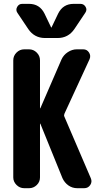

<svg xmlns="http://www.w3.org/2000/svg" viewBox="-20 -990 540 1010"><path d="M318.4 -377 458 -51.8Q465.8 -33.2 454.6 -16.6Q443.4 0 422.9 0H386.7Q360.4 0 339.8 -14.6Q319.3 -29.3 308.6 -52.7L192.4 -338.9Q192.4 -339.8 191.4 -339.8Q190.4 -339.8 190.4 -338.9V-56.6Q190.4 -33.2 173.3 -16.6Q156.2 0 132.8 0H107.4Q84 0 66.9 -17.1Q49.8 -34.2 49.8 -56.6V-672.9Q49.8 -696.3 66.9 -713.4Q84 -730.5 107.4 -730.5H132.8Q156.2 -730.5 173.3 -713.4Q190.4 -696.3 190.4 -672.9V-420.9Q190.4 -419.9 191.4 -419.9Q192.4 -419.9 192.4 -420.9L303.7 -677.7Q314.5 -701.2 336.9 -715.8Q359.4 -730.5 383.8 -730.5H418Q437.5 -730.5 448.2 -713.9Q459 -697.3 451.2 -678.7L319.3 -392.6Q315.4 -383.8 318.4 -377ZM367.2 -969.7H403.3Q420.9 -969.7 430.2 -954.1Q439.5 -938.5 428.7 -922.9L371.1 -836.9Q338.9 -790 283.2 -790H216.8Q161.1 -790 128.9 -836.9L71.3 -922.9Q61.5 -937.5 70.3 -953.6Q79.1 -969.7 96.7 -969.7H132.8Q188.5 -969.7 213.9 -918.9L249 -845.7Q249 -844.7 250 -844.7Q251 -844.7 251 -845.7L286.1 -918.9Q311.5 -969.7 367.2 -969.7Z"/></svg>

Font: Rounded Mgen+ 1mn bold
Style: Bold
Weight: 700
Designer: [Source Han Sans]
Ryoko NISHIZUKA  (kana & ideographs); Paul D. Hunt (Latin, Greek & Cyrillic); Wenlong ZHANG  (bopomofo
Version: Version 1.059.20150602